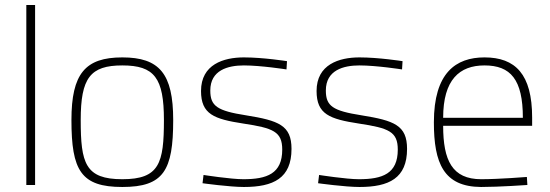

<svg xmlns="http://www.w3.org/2000/svg" viewBox="-20 -738 2195 766"><path d="M120 0V-718H85V0Z M468 -23C320 -23 302 -87 302 -259C302 -427 340 -477 468 -477C596 -477 634 -427 634 -259C634 -87 616 -23 468 -23ZM468 -509C320 -509 265 -444 265 -259C265 -58 303 8 468 8C633 8 671 -58 671 -259C671 -444 616 -509 468 -509Z M1125 -494C1125 -494 1030 -509 953 -509C872 -509 782 -481 782 -375C782 -282 834 -263 951 -245C1070 -227 1106 -213 1106 -141C1106 -45 1045 -23 951 -23C900 -23 792 -40 792 -40L788 -7C788 -7 896 8 953 8C1071 8 1143 -27 1143 -144C1143 -238 1092 -257 961 -278C846 -296 819 -315 819 -377C819 -458 889 -477 953 -477C1021 -477 1123 -461 1123 -461L1125 -494Z M1586 -494C1586 -494 1491 -509 1414 -509C1333 -509 1243 -481 1243 -375C1243 -282 1295 -263 1412 -245C1531 -227 1567 -213 1567 -141C1567 -45 1506 -23 1412 -23C1361 -23 1253 -40 1253 -40L1249 -7C1249 -7 1357 8 1414 8C1532 8 1604 -27 1604 -144C1604 -238 1553 -257 1422 -278C1307 -296 1280 -315 1280 -377C1280 -458 1350 -477 1414 -477C1482 -477 1584 -461 1584 -461L1586 -494Z M1748 -268C1748 -420 1813 -477 1913 -477C2017 -477 2066 -421 2066 -268H1748ZM1900 -23C1784 -23 1748 -98 1748 -236H2103V-269C2103 -442 2036 -509 1913 -509C1799 -509 1711 -448 1711 -250C1711 -87 1750 7 1899 8C1972 8 2084 0 2084 0L2082 -32C2082 -32 1970 -23 1900 -23Z"/></svg>

Font: RazerF5 Thin
Style: Regular
Weight: 250
Foundry: Razer Inc.
Version: Version 2